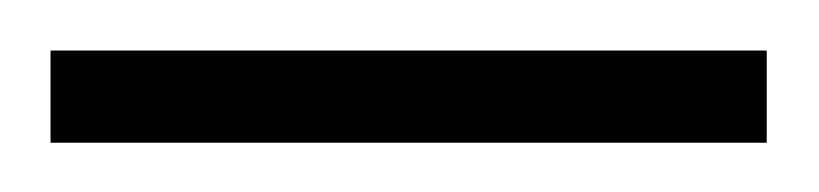

<svg xmlns="http://www.w3.org/2000/svg" viewBox="-20 1 324 76"><path d="M0 57.5H283.5V21H0Z"/></svg>

Font: Anybody ExtraCondensed Light
Style: Regular
Weight: 300
Width: 2
Version: Version 1.113;gftools[0.9.25]